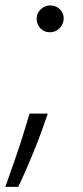

<svg xmlns="http://www.w3.org/2000/svg" viewBox="-22 -529 315 726"><path d="M158.7 -99.4 145.2 -61.4Q132.5 -23.1 114 23.1Q95.5 69.2 77.4 110.8Q59.3 152.3 46.9 177.6H-1.8Q10.7 141.3 33.6 76.9Q56.5 12.4 77.8 -59.7L89.8 -99.4ZM166.5 -407Q144.9 -407 130.7 -421.9Q116.5 -436.8 116.5 -458.1Q116.5 -479.4 132.1 -494Q147.7 -508.5 168.7 -508.5Q189.6 -508.5 204.5 -493.8Q219.5 -479 218.8 -458.1Q218 -436.8 202.8 -421.9Q187.5 -407 166.5 -407Z"/></svg>

Font: Inter UI Light
Style: Italic
Weight: 300
Italic angle: 9.39999°
Designer: Rasmus Andersson
Foundry: rsms
Version: 3.2;8d6f07862